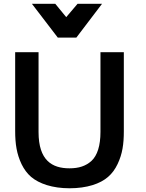

<svg xmlns="http://www.w3.org/2000/svg" viewBox="-20 -988 777 1019"><path d="M385.3 -788.6 521.5 -967.8H391.6L331.5 -897L273.4 -967.8H149.4L286.6 -788.6ZM349.1 11.2C441.4 11.2 512.2 -12.7 553.7 -49.3C574.7 -67.4 591.3 -90.3 604 -117.2C629.9 -171.4 637.2 -223.6 637.2 -292V-710.9H513.2V-287.6C513.2 -214.8 496.6 -163.1 465.8 -134.3C435.1 -106.4 397.9 -94.7 348.6 -94.7C256.3 -94.7 184.6 -136.7 184.6 -287.1V-710.9H60.5V-292.5C60.5 -223.6 68.8 -170.4 94.7 -116.2C107.9 -89.4 124.5 -66.9 145.5 -48.8C188 -13.2 257.8 11.2 349.1 11.2Z"/></svg>

Font: Ride
Style: Bold
Weight: 700
Version: Version 3.000